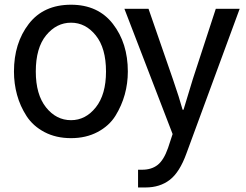

<svg xmlns="http://www.w3.org/2000/svg" viewBox="-20 -576 1057 825"><path d="M133.8 -268.6Q133.8 -169.9 177.7 -114.7Q221.7 -59.6 285.2 -59.6Q347.7 -59.6 391.6 -114.7Q435.5 -169.9 435.5 -268.6Q435.5 -369.1 391.6 -423.8Q347.7 -478.5 285.2 -478.5Q222.7 -478.5 178.2 -424.3Q133.8 -370.1 133.8 -268.6ZM40 -268.6Q40 -390.6 103.5 -473.1Q167 -555.7 285.2 -555.7Q401.4 -555.7 465.3 -473.1Q529.3 -390.6 529.3 -268.6Q529.3 -217.8 516.1 -169.9Q502.9 -122.1 476.1 -78.6Q449.2 -35.2 399.4 -8.8Q349.6 17.6 285.2 17.6Q220.7 17.6 171.4 -8.3Q122.1 -34.2 94.2 -77.1Q66.4 -120.1 53.2 -168.5Q40 -216.8 40 -268.6ZM514.6 -538.1H618.2L722.7 -236.3Q751 -154.3 764.6 -104.5H768.6Q796.9 -198.2 808.6 -236.3L907.2 -538.1H1009.8L781.2 83Q752 164.1 709.5 196.8Q667 229.5 605.5 229.5H573.2V153.3H590.8Q630.9 153.3 657.2 132.8Q683.6 112.3 702.1 59.6L721.7 0Z"/></svg>

Font: Gothic A1 Medium
Style: Regular
Weight: 500
Designer: HanYang I&C Co.,Ltd.
Foundry: HanYang I&C Co.,Ltd.
Version: Version 2.50